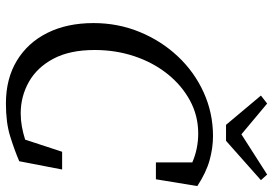

<svg xmlns="http://www.w3.org/2000/svg" viewBox="-157 -751 923 649"><g transform="rotate(90 304.5 -426.5)"><path d="M330 15Q246 15 185 -22Q124 -59 91 -125.5Q58 -192 58 -281Q58 -364 88 -437Q118 -510 170.5 -566Q223 -622 292.5 -653.5Q362 -685 440 -685Q480 -685 521.5 -673.5Q563 -662 609 -632L586 -492H529V-615Q483 -635 431 -635Q371 -635 319.5 -607Q268 -579 229.5 -530.5Q191 -482 170 -419Q149 -356 149 -285Q149 -201 178.5 -145.5Q208 -90 257 -62.5Q306 -35 363 -35Q386 -35 408 -39Q430 -43 452 -50L493 -175H553L525 -30Q485 -13 439.5 1Q394 15 330 15ZM330 -868 434 -781 570 -868 589 -847 456 -729H402L303 -847Z"/></g></svg>

Font: Source Serif Pro
Style: Italic
Weight: 400
Italic angle: -12°
Designer: Frank Grießhammer
Foundry: Adobe Systems Incorporated
Version: Version 3.001;hotconv 1.0.111;makeotfexe 2.5.65597